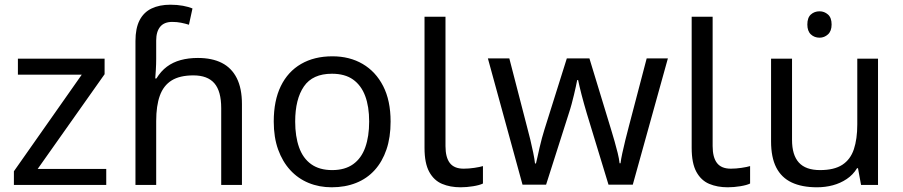

<svg xmlns="http://www.w3.org/2000/svg" viewBox="-20 -785 3832 815"><path d="M431 0H39V-58L327 -468H56V-536H424V-470L140 -68H431Z M555 -611Q555 -665 572.5 -699Q590 -733 623.5 -749Q657 -765 703 -765Q732 -765 756.5 -760.5Q781 -756 797 -749L782 -680Q766 -685 748.5 -688.5Q731 -692 711 -692Q677 -692 660 -671.5Q643 -651 643 -613V-535Q643 -513 641.5 -488Q640 -463 639 -452H644Q663 -483 688.5 -502Q714 -521 747 -530Q780 -539 820 -539Q880 -539 921.5 -518Q963 -497 985 -453.5Q1007 -410 1007 -343V0H919V-326Q919 -398 890 -431.5Q861 -465 801 -465Q743 -465 708.5 -443.5Q674 -422 658.5 -379Q643 -336 643 -271V0H555Z M1638 -269Q1638 -202 1620.5 -150.5Q1603 -99 1570.5 -63Q1538 -27 1491.5 -8.5Q1445 10 1388 10Q1335 10 1290 -8.5Q1245 -27 1212 -63Q1179 -99 1160.5 -150.5Q1142 -202 1142 -269Q1142 -358 1172 -419.5Q1202 -481 1258 -513.5Q1314 -546 1391 -546Q1464 -546 1519.5 -513.5Q1575 -481 1606.5 -419.5Q1638 -358 1638 -269ZM1233 -269Q1233 -206 1249.5 -159.5Q1266 -113 1301 -88Q1336 -63 1390 -63Q1444 -63 1479 -88Q1514 -113 1530.5 -159.5Q1547 -206 1547 -269Q1547 -333 1530 -378Q1513 -423 1478.5 -447.5Q1444 -472 1389 -472Q1307 -472 1270 -418Q1233 -364 1233 -269Z M1935 10Q1891 10 1856.5 -4.5Q1822 -19 1802 -55.5Q1782 -92 1782 -157V-714H1871V-165Q1871 -117 1889.5 -93Q1908 -69 1948 -69Q1970 -69 1993.5 -72.5Q2017 -76 2030 -80V-6Q2016 1 1988.5 5.5Q1961 10 1935 10Z M2471 -303Q2465 -324 2459 -344.5Q2453 -365 2448.5 -383.5Q2444 -402 2440 -418Q2436 -434 2434 -445H2430Q2428 -434 2424.5 -418Q2421 -402 2416.5 -383Q2412 -364 2406.5 -343.5Q2401 -323 2394 -302L2298 -1H2198L2051 -537H2142L2216 -251Q2224 -222 2231 -192.5Q2238 -163 2243.5 -136.5Q2249 -110 2251 -91H2255Q2258 -103 2262 -121Q2266 -139 2270.5 -159Q2275 -179 2280.5 -199Q2286 -219 2291 -235L2386 -537H2482L2574 -235Q2581 -212 2588.5 -186Q2596 -160 2602 -135.5Q2608 -111 2610 -92H2614Q2616 -109 2621.5 -134.5Q2627 -160 2634.5 -190.5Q2642 -221 2650 -251L2725 -537H2815L2666 -1H2563Z M3069 10Q3025 10 2990.5 -4.5Q2956 -19 2936 -55.5Q2916 -92 2916 -157V-714H3005V-165Q3005 -117 3023.5 -93Q3042 -69 3082 -69Q3104 -69 3127.5 -72.5Q3151 -76 3164 -80V-6Q3150 1 3122.5 5.5Q3095 10 3069 10Z M3459 -737Q3479 -737 3494.5 -723.5Q3510 -710 3510 -681Q3510 -653 3494.5 -639Q3479 -625 3459 -625Q3437 -625 3422 -639Q3407 -653 3407 -681Q3407 -710 3422 -723.5Q3437 -737 3459 -737ZM3707 -536V0H3635L3622 -71H3618Q3601 -43 3574 -25Q3547 -7 3515 1.5Q3483 10 3448 10Q3384 10 3340.5 -10.5Q3297 -31 3275 -74Q3253 -117 3253 -185V-536H3342V-191Q3342 -127 3371 -95Q3400 -63 3461 -63Q3521 -63 3555.5 -85.5Q3590 -108 3604.5 -151.5Q3619 -195 3619 -257V-536Z"/></svg>

Font: hexutelugu05
Style: Book
Weight: 400
Designer: Jelle Bosma - Monotype Design Team
Foundry: Monotype Imaging Inc.
Version: Version 2.003